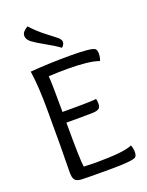

<svg xmlns="http://www.w3.org/2000/svg" viewBox="-165 -981 816 1064"><g transform="rotate(-20 243.0 -448.5)"><path d="M135 -899Q172 -858 213 -826.5Q254 -795 272 -780.5Q290 -766 290 -751Q290 -736 274 -722Q246 -743 197.5 -770Q149 -797 124.5 -815Q100 -833 100 -856Q100 -879 135 -899ZM78 -57 80 -224V-424Q80 -567 66 -657Q173 -666 300.5 -666Q428 -666 446 -651Q455 -643 455 -622Q455 -601 447 -581Q390 -602 261 -602Q208 -602 151 -599Q155 -555 155 -387H234Q318 -387 354 -391Q358 -383 358 -362.5Q358 -342 347.5 -334Q337 -326 312.5 -325Q288 -324 243 -324H155Q155 -106 162 -62Q206 -60 233 -60Q401 -60 448 -83Q456 -63 456 -42Q456 -21 447 -13Q429 2 293 2Q157 2 127.5 0.5Q98 -1 88 -14Q78 -27 78 -57Z"/></g></svg>

Font: Overlock
Style: Regular
Weight: 400
Designer: Dario Muhafara
Foundry: Dario Manuel Muhafara
Version: Version 1.002